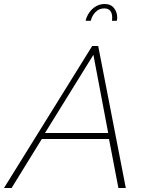

<svg xmlns="http://www.w3.org/2000/svg" viewBox="-61 -940 729 960"><path d="M400 -710H430L568 0H531L484 -245H148L-3 0H-41ZM480 -275 406 -666 164 -275ZM367 -836Q372 -858 385.5 -877.5Q399 -897 419 -908.5Q439 -920 462 -920Q493 -920 509 -899.5Q525 -879 525 -853Q525 -848 524.5 -844Q524 -840 523 -836H499Q499 -840 499.5 -843.5Q500 -847 500 -851Q500 -898 460 -898Q434 -898 416 -879Q398 -860 393 -836Z"/></svg>

Font: Raleway Thin ExtraLight
Style: Italic
Weight: 250
Italic angle: -12°
Version: Version 4.026